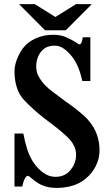

<svg xmlns="http://www.w3.org/2000/svg" viewBox="-20 -899 540 939"><path d="M200.2 -751 73.2 -878.9H149.9L251 -815.9L352.1 -878.9H429.2L301.8 -751ZM241.2 -729Q274.9 -729 301.3 -717.8Q327.6 -706.5 348.1 -693.8Q355 -690.4 359.6 -686.3Q364.3 -682.1 368.2 -682.1Q375 -682.1 378.9 -691.9Q382.8 -701.7 384.8 -716.8H421.9V-502.9H382.8Q374 -541.5 362.1 -570.1Q350.1 -598.6 333 -621.1Q313.5 -646.5 292 -661.1Q270.5 -675.8 249 -675.8Q228 -675.8 211.4 -669.4Q194.8 -663.1 182.1 -647.9Q169.4 -632.8 163.3 -613.8Q157.2 -594.7 157.2 -575.2Q157.2 -548.8 166 -531Q174.8 -513.2 187 -498Q208.5 -469.2 263.2 -431.2L300.8 -402.8Q320.8 -389.2 343.5 -371.8Q366.2 -354.5 386 -337.2Q405.8 -319.8 417 -305.2Q443.4 -272.5 455.1 -237.5Q466.8 -202.6 466.8 -163.1Q466.8 -124.5 449 -88.1Q431.2 -51.8 400.9 -26.9Q370.1 -1 333.5 9.5Q296.9 20 259.8 20Q227.5 20 204.3 13.2Q181.2 6.3 165.3 -3.9Q149.4 -14.2 138.2 -23.9Q128.9 -31.7 124 -35.4Q119.1 -39.1 115.2 -39.1Q108.9 -39.1 101.3 -25.1Q93.8 -11.2 88.9 13.2H50.8V-246.1H94.2Q101.6 -204.6 113.5 -168Q125.5 -131.3 144 -104Q165 -73.2 192.6 -53.7Q220.2 -34.2 250 -34.2Q272.9 -34.2 290 -41.3Q307.1 -48.3 318.8 -61Q335.4 -78.1 343.8 -98.9Q352.1 -119.6 352.1 -140.1Q352.1 -162.6 344.7 -179.9Q337.4 -197.3 324.2 -213.9Q309.1 -230.5 283.9 -252Q258.8 -273.4 232.9 -293L194.8 -321.8Q165 -345.2 141.1 -367.2Q117.2 -389.2 100.1 -407.2Q79.1 -429.2 68.6 -454.6Q58.1 -480 54.4 -504.9Q50.8 -529.8 50.8 -549.8Q50.8 -569.8 56.6 -590.3Q62.5 -610.8 71.5 -628.9Q80.6 -647 89.8 -660.2Q114.7 -693.4 154.3 -711.2Q193.8 -729 241.2 -729Z"/></svg>

Font: BIZ UDMincho
Style: Bold
Weight: 700
Monospace: yes
Designer: TypeBank Co., Ltd.
Foundry: Morisawa Inc.
Version: Version 1.06